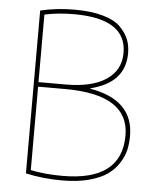

<svg xmlns="http://www.w3.org/2000/svg" viewBox="-53 -785 684 841"><g transform="rotate(5 288.5 -365.0)"><path d="M531 -210Q531 -177 524.5 -148.5Q518 -120 499 -90Q480 -60 449.5 -38.5Q419 -17 368.5 -3.5Q318 10 251 10Q167 10 91 -7V-723Q162 -740 241 -740Q315 -740 367 -725Q419 -710 444.5 -683.5Q470 -657 480.5 -630Q491 -603 491 -570Q491 -440 340 -403V-401Q531 -368 531 -210ZM511 -210Q511 -390 231 -390H111V-23Q175 -10 251 -10Q511 -10 511 -210ZM111 -410H231Q346 -410 408.5 -452Q471 -494 471 -570Q471 -720 241 -720Q170 -720 111 -707Z"/></g></svg>

Font: M PLUS 1p Thin
Style: Regular
Weight: 250
Version: Version 1.062